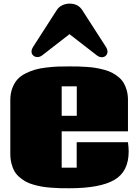

<svg xmlns="http://www.w3.org/2000/svg" viewBox="-20 -1009 748 1044"><path d="M36.1 0ZM160.2 -754.4 288.6 -954.1Q299.3 -971.2 318.4 -980.2Q337.4 -989.3 358.4 -989.3Q404.3 -989.3 427.2 -954.1L555.7 -754.4Q564.5 -740.2 564.5 -728.5Q564.5 -715.3 555.7 -706.5Q546.9 -697.8 533.7 -697.8Q519.5 -697.8 505.9 -708.5L357.9 -823.2L210 -708.5Q197.3 -698.7 183.6 -698.7Q169.9 -698.7 160.6 -707.3Q151.4 -715.8 151.4 -729Q151.4 -740.2 160.2 -754.4ZM315.4 -379.4H397.5V-539.6H315.4ZM675.8 -235.8Q679.7 -206.1 679.7 -185.5Q679.7 -76.2 601.8 -30.8Q523.9 14.6 356.9 14.6Q328.1 14.6 306.6 14.2Q285.2 13.7 256.8 11.5Q228.5 9.3 207.5 5.6Q186.5 2 162.4 -4.9Q138.2 -11.7 120.8 -21.2Q103.5 -30.8 86.7 -44.9Q69.8 -59.1 59.3 -76.9Q48.8 -94.7 42.5 -119.1Q36.1 -143.6 36.1 -172.4V-465.3Q36.1 -501 46.9 -529.5Q57.6 -558.1 74.5 -576.9Q91.3 -595.7 118.4 -609.4Q145.5 -623 171.1 -630.4Q196.8 -637.7 231.9 -641.8Q267.1 -646 293.7 -647Q320.3 -647.9 356 -647.9Q383.8 -647.9 404.8 -647.5Q425.8 -647 453.9 -645Q481.9 -643.1 502.7 -639.4Q523.4 -635.7 547.9 -629.2Q572.3 -622.6 589.8 -613.3Q607.4 -604 624.5 -590.1Q641.6 -576.2 652.1 -558.8Q662.6 -541.5 669.2 -517.8Q675.8 -494.1 675.8 -465.8V-294.9H315.4V-97.2H397V-235.8Z"/></svg>

Font: Coda
Style: Heavy
Weight: 800
Version: Version 2.000; ttfautohint (v0.8) -r 50 -G 200 -x